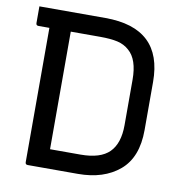

<svg xmlns="http://www.w3.org/2000/svg" viewBox="-79 -774 808 849"><g transform="rotate(10 325.0 -350.0)"><path d="M583 -242Q583 -119 512.5 -59.5Q442 0 326 0H101Q90 0 90 -11V-614H41Q30 -614 30 -625V-700H326Q583 -700 583 -458ZM186 -86H323Q412 -86 452 -126Q492 -166 492 -248V-452Q492 -543 449 -580Q427 -600 396.5 -607Q366 -614 318 -614H186Z"/></g></svg>

Font: Recursive Sn Lnr St
Style: Regular
Weight: 400
Version: Version 1.079;hotconv 1.0.112;makeotfexe 2.5.65598; ttfautoh